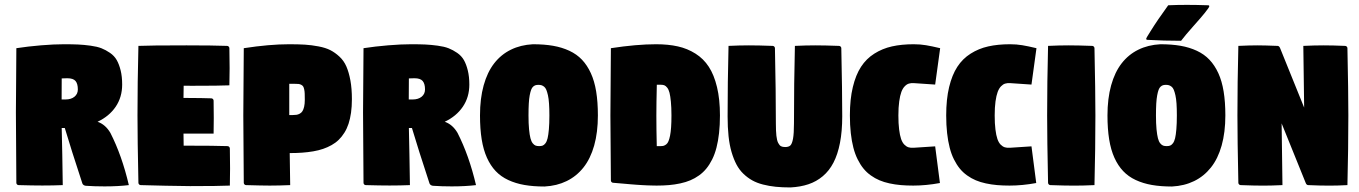

<svg xmlns="http://www.w3.org/2000/svg" viewBox="-20 -779 5720 808"><path d="M46.9 -305.7Q46.9 -354.5 47.9 -440.9Q48.8 -527.3 48.8 -576.2Q97.7 -583.7 152.7 -588.3Q207.8 -592.8 249 -592.8Q284.7 -592.8 308.8 -591.7Q333 -590.6 361 -586.8Q388.9 -583 407 -575.9Q425 -568.8 443.1 -556.4Q461.2 -543.9 471.3 -526.1Q481.4 -508.3 487.8 -482.4Q494.1 -456.5 494.1 -423.1Q494.1 -370.1 466.8 -329.8Q439.5 -289.6 390.6 -266.6Q423.8 -255.1 444.6 -219.7Q493.2 -124.3 522.2 0Q477.3 5.4 419.9 5.4Q378.4 5.4 341.6 2.9Q336.9 2.7 332.5 0Q328.1 -2.7 326.7 -6.8Q279.1 -151.4 252.7 -240.2H239.7Q240.2 -212.9 242.1 -128.2Q243.9 -43.5 244.1 0Q204.1 1.7 158.4 1.7Q117.2 1.7 58.6 0Q54.4 0 51.6 -2.8Q48.8 -5.6 48.8 -9.8Q48.8 -54.9 47.9 -155.5Q46.9 -256.1 46.9 -305.7ZM239.3 -360.4H255.9Q279.1 -360.4 293.3 -371.9Q307.6 -383.5 307.6 -402.6Q307.6 -426.5 297.9 -438.1Q288.1 -449.7 263.2 -449.7Q250.5 -449.7 239.7 -449Q239.3 -391.8 239.3 -360.4Z M558.6 -293Q558.6 -429.7 562.5 -585.9Q608.9 -588.1 765.1 -588.1Q875.7 -588.1 935.5 -585.9Q939.5 -585.9 942.4 -583Q945.3 -580.1 945.3 -576.2Q946.3 -516.6 946.3 -491.7Q946.3 -453.4 945.3 -419.9Q904.1 -418 790 -418Q769.5 -418 752.9 -418.2Q752.4 -384.5 752.2 -366.9Q839.6 -366.5 869.1 -365.2Q873 -365.2 876 -362.3Q878.9 -359.4 878.9 -355.5Q879.6 -315.4 879.6 -282Q879.6 -252 878.9 -216.8H752.2Q752.4 -199.7 752.9 -166H764.6Q884.3 -166 937.5 -164.1Q941.4 -164.1 944.3 -161.1Q947.3 -158.2 947.3 -154.3Q948.2 -94.7 948.2 -69.8Q948.2 -31.5 947.3 2Q900.9 4.2 779.8 4.2Q755.6 4.2 676.9 2.6Q598.1 1 572.3 0Q568.4 0 565.4 -2.9Q562.5 -5.9 562.5 -9.8Q558.6 -193.4 558.6 -293Z M1003.9 -293Q1003.9 -342 1004.9 -435.3Q1005.9 -528.6 1005.9 -576.2Q1114 -592.8 1196.3 -592.8Q1235.6 -592.8 1263.3 -591.1Q1291 -589.4 1320.7 -583.7Q1350.3 -578.1 1370.1 -568Q1389.9 -557.9 1408.4 -540.8Q1427 -523.7 1437.6 -499.4Q1448.2 -475.1 1454.6 -440.6Q1460.9 -406 1460.9 -361.6Q1460.9 -330.8 1457.3 -304.9Q1453.6 -279.1 1446.8 -258.2Q1439.9 -237.3 1429.3 -220.5Q1418.7 -203.6 1405.6 -190.8Q1392.6 -178 1375.6 -168.5Q1358.6 -158.9 1339.8 -152.5Q1321 -146 1298.1 -142.1Q1275.1 -138.2 1251.3 -136.5Q1227.5 -134.8 1199.2 -134.8Q1201.2 -22.5 1201.2 0Q1155.5 2 1115.2 2Q1082.5 2 1015.6 0Q1011.7 0 1008.8 -2.9Q1005.9 -5.9 1005.9 -9.8Q1005.9 -54.9 1004.9 -149.2Q1003.9 -243.4 1003.9 -293ZM1197.3 -294.9H1212.6Q1221.7 -294.9 1228.1 -295.9Q1234.6 -296.9 1241.6 -300.7Q1248.5 -304.4 1252.8 -311.2Q1257.1 -317.9 1259.9 -329.8Q1262.7 -341.8 1262.7 -358.6Q1262.7 -375 1262.3 -384.9Q1262 -394.8 1260.1 -403.1Q1258.3 -411.4 1255.7 -415.3Q1253.2 -419.2 1247.8 -422.1Q1242.4 -425 1236.2 -425.7Q1230 -426.3 1219.5 -426.3H1197.3Z M1507.8 -305.7Q1507.8 -354.5 1508.8 -440.9Q1509.8 -527.3 1509.8 -576.2Q1558.6 -583.7 1613.6 -588.3Q1668.7 -592.8 1710 -592.8Q1745.6 -592.8 1769.8 -591.7Q1793.9 -590.6 1821.9 -586.8Q1849.9 -583 1867.9 -575.9Q1886 -568.8 1904.1 -556.4Q1922.1 -543.9 1932.3 -526.1Q1942.4 -508.3 1948.7 -482.4Q1955.1 -456.5 1955.1 -423.1Q1955.1 -370.1 1927.7 -329.8Q1900.4 -289.6 1851.6 -266.6Q1884.8 -255.1 1905.5 -219.7Q1954.1 -124.3 1983.2 0Q1938.2 5.4 1880.9 5.4Q1839.4 5.4 1802.5 2.9Q1797.9 2.7 1793.5 0Q1789.1 -2.7 1787.6 -6.8Q1740 -151.4 1713.6 -240.2H1700.7Q1701.2 -212.9 1703 -128.2Q1704.8 -43.5 1705.1 0Q1665 1.7 1619.4 1.7Q1578.1 1.7 1519.5 0Q1515.4 0 1512.6 -2.8Q1509.8 -5.6 1509.8 -9.8Q1509.8 -54.9 1508.8 -155.5Q1507.8 -256.1 1507.8 -305.7ZM1700.2 -360.4H1716.8Q1740 -360.4 1754.3 -371.9Q1768.6 -383.5 1768.6 -402.6Q1768.6 -426.5 1758.8 -438.1Q1749 -449.7 1724.1 -449.7Q1711.4 -449.7 1700.7 -449Q1700.2 -391.8 1700.2 -360.4Z M2000 -293.2Q2000 -364.3 2015.4 -419.8Q2030.8 -475.3 2059.7 -512.5Q2088.6 -549.6 2129.8 -569.8Q2170.9 -590.1 2222.7 -592.8Q2270.3 -592.8 2307.6 -586.3Q2345 -579.8 2376.1 -565.3Q2407.2 -550.8 2429.2 -527.6Q2451.2 -504.4 2466.4 -471.2Q2481.7 -438 2488.9 -393.8Q2496.1 -349.6 2496.1 -293.2Q2496.1 -222.2 2480.5 -166.6Q2464.8 -111.1 2435.4 -74.1Q2406 -37.1 2364.7 -17Q2323.5 3.2 2271.5 5.9Q2224.1 5.9 2186.9 -0.6Q2149.7 -7.1 2118.8 -21.5Q2087.9 -35.9 2066 -59Q2044.2 -82 2029.2 -115.2Q2014.2 -148.4 2007.1 -192.5Q2000 -236.6 2000 -293.2ZM2204.1 -293.2Q2204.1 -259 2206.4 -235.1Q2208.7 -211.2 2212.3 -197.4Q2215.8 -183.6 2221.9 -176Q2228 -168.5 2234.1 -166.3Q2240.2 -164.1 2249 -164.1Q2257.8 -164.1 2263.7 -166.3Q2269.5 -168.5 2275.4 -176Q2281.2 -183.6 2284.5 -197.4Q2287.8 -211.2 2289.9 -235.1Q2292 -259 2292 -293.2Q2292 -321.5 2290.5 -342.9Q2289.1 -364.3 2285.9 -378.2Q2282.7 -392.1 2279.1 -401Q2275.4 -409.9 2269.7 -414.3Q2263.9 -418.7 2258.7 -420.3Q2253.4 -421.9 2246.1 -421.9Q2238.8 -421.9 2233.8 -420.4Q2228.8 -418.9 2223.6 -414.4Q2218.5 -409.9 2215.2 -401Q2211.9 -392.1 2209.2 -378.1Q2206.5 -364 2205.3 -342.9Q2204.1 -321.8 2204.1 -293.2Z M2742.2 -293Q2742.2 -234.9 2743.9 -164.1H2760.5Q2767.8 -164.1 2773.1 -165.6Q2778.3 -167.2 2783.9 -171.6Q2789.6 -176 2793.2 -184.9Q2796.9 -193.8 2799.8 -207.9Q2802.7 -221.9 2804.2 -243.3Q2805.7 -264.6 2805.7 -293.2Q2805.7 -327.1 2803.3 -351.1Q2801 -375 2797.5 -388.8Q2793.9 -402.6 2787.7 -410.3Q2781.5 -418 2775.5 -420.2Q2769.5 -422.4 2760.5 -422.4H2744.1Q2742.2 -341.3 2742.2 -293ZM2548.8 -293Q2548.8 -341.8 2549.8 -434.6Q2550.8 -527.3 2550.8 -576.2Q2658.9 -592.8 2741.2 -592.8Q2792.5 -592.8 2832.8 -583.7Q2873 -574.7 2906.9 -553.3Q2940.7 -532 2962.9 -497.9Q2985.1 -463.9 2997.4 -412.5Q3009.8 -361.1 3009.8 -293.2Q3009.8 -252.9 3006 -218.9Q3002.2 -184.8 2995.1 -157.5Q2988 -130.1 2977.1 -108.2Q2966.1 -86.2 2952.6 -69.7Q2939.2 -53.2 2921.8 -40.8Q2904.3 -28.3 2885.3 -20.3Q2866.2 -12.2 2842.9 -7.2Q2819.6 -2.2 2795.7 -0.1Q2771.7 2 2743.2 2Q2733.4 2 2722 1.6Q2710.7 1.2 2702.1 1Q2693.6 0.7 2679 -0.2Q2664.3 -1.2 2657.7 -1.6Q2651.1 -2 2633.2 -3.5Q2615.2 -5.1 2610.7 -5.5Q2606.2 -5.9 2585 -7.7Q2563.7 -9.5 2560.5 -9.8Q2556.6 -9.8 2553.7 -12.7Q2550.8 -15.6 2550.8 -19.5Q2550.8 -64.7 2549.8 -154.1Q2548.8 -243.4 2548.8 -293Z M3042 -289.3Q3042 -429.7 3045.9 -585.9Q3092.3 -588.1 3131.3 -588.1Q3171.6 -588.1 3231.4 -585.9Q3235.4 -585.9 3238.3 -583Q3241.2 -580.1 3241.2 -576.2Q3245.1 -392.6 3245.1 -259.8Q3245.1 -227.8 3247.3 -207.8Q3249.5 -187.7 3254.9 -177.4Q3260.3 -167 3266.8 -163.6Q3273.4 -160.2 3284.2 -160.2Q3298.6 -160.2 3305.9 -166.7Q3313.2 -173.3 3317.3 -195.2Q3321.3 -217 3321.3 -260Q3321.3 -429.7 3325.2 -585.9Q3371.8 -588.1 3410.6 -588.1Q3450.9 -588.1 3510.7 -585.9Q3514.6 -585.9 3517.6 -583Q3520.5 -580.1 3520.5 -576.2Q3524.4 -392.6 3524.4 -289.3Q3524.4 -226.6 3514.9 -177.7Q3505.4 -128.9 3487.5 -94.6Q3469.7 -60.3 3442.7 -37.6Q3415.8 -14.9 3382.3 -3.7Q3348.9 7.6 3306.6 9.8Q3272.2 9.8 3244.6 7Q3217 4.2 3191.2 -2.4Q3165.3 -9 3145.5 -20.1Q3125.7 -31.2 3108.5 -47.7Q3091.3 -64.2 3079.3 -86.8Q3067.4 -109.4 3058.7 -138.9Q3050 -168.5 3046 -205.9Q3042 -243.4 3042 -289.3Z M3556.6 -293.2Q3556.6 -361.1 3569 -412.5Q3581.3 -463.9 3603.5 -497.9Q3625.7 -532 3659.5 -553.3Q3693.4 -574.7 3733.6 -583.7Q3773.9 -592.8 3825.2 -592.8Q3852.5 -592.8 3876.8 -588.7Q3901.1 -584.7 3936.5 -576.2L3915.5 -423.1L3825.4 -429.2Q3814 -429.9 3804.9 -427.2Q3795.9 -424.6 3787.4 -415.8Q3778.8 -407 3773.2 -392Q3767.6 -377 3764.2 -352.1Q3760.7 -327.1 3760.7 -293.2Q3760.7 -259 3763.8 -234.3Q3766.8 -209.5 3772.1 -194.2Q3777.3 -179 3785.8 -170.4Q3794.2 -161.9 3803.5 -159.1Q3812.7 -156.2 3825.4 -157.2L3915.5 -163.1L3935.5 -8.8Q3877.2 2 3823.2 2Q3794.7 2 3770.8 -0.1Q3746.8 -2.2 3723.5 -7.2Q3700.2 -12.2 3681.2 -20.3Q3662.1 -28.3 3644.7 -40.8Q3627.2 -53.2 3613.8 -69.7Q3600.3 -86.2 3589.4 -108.2Q3578.4 -130.1 3571.3 -157.5Q3564.2 -184.8 3560.4 -218.9Q3556.6 -252.9 3556.6 -293.2Z M3961.9 -293.2Q3961.9 -361.1 3974.2 -412.5Q3986.6 -463.9 4008.8 -497.9Q4031 -532 4064.8 -553.3Q4098.6 -574.7 4138.9 -583.7Q4179.2 -592.8 4230.5 -592.8Q4257.8 -592.8 4282.1 -588.7Q4306.4 -584.7 4341.8 -576.2L4320.8 -423.1L4230.7 -429.2Q4219.2 -429.9 4210.2 -427.2Q4201.2 -424.6 4192.6 -415.8Q4184.1 -407 4178.5 -392Q4172.9 -377 4169.4 -352.1Q4166 -327.1 4166 -293.2Q4166 -259 4169.1 -234.3Q4172.1 -209.5 4177.4 -194.2Q4182.6 -179 4191 -170.4Q4199.5 -161.9 4208.7 -159.1Q4218 -156.2 4230.7 -157.2L4320.8 -163.1L4340.8 -8.8Q4282.5 2 4228.5 2Q4200 2 4176 -0.1Q4152.1 -2.2 4128.8 -7.2Q4105.5 -12.2 4086.4 -20.3Q4067.4 -28.3 4049.9 -40.8Q4032.5 -53.2 4019 -69.7Q4005.6 -86.2 3994.6 -108.2Q3983.6 -130.1 3976.6 -157.5Q3969.5 -184.8 3965.7 -218.9Q3961.9 -252.9 3961.9 -293.2Z M4386.7 -293Q4386.7 -429.7 4390.6 -585.9Q4437 -588.1 4476.1 -588.1Q4516.4 -588.1 4576.2 -585.9Q4580.1 -585.9 4583 -583Q4585.9 -580.1 4585.9 -576.2Q4589.8 -392.6 4589.8 -293Q4589.8 -156.2 4585.9 0Q4539.6 2.2 4500.5 2.2Q4460.2 2.2 4400.4 0Q4396.5 0 4393.6 -2.9Q4390.6 -5.9 4390.6 -9.8Q4386.7 -193.4 4386.7 -293Z M4640.6 -293.2Q4640.6 -364.3 4656 -419.8Q4671.4 -475.3 4700.3 -512.5Q4729.2 -549.6 4770.4 -569.8Q4811.5 -590.1 4863.3 -592.8Q4910.9 -592.8 4948.2 -586.3Q4985.6 -579.8 5016.7 -565.3Q5047.9 -550.8 5069.8 -527.6Q5091.8 -504.4 5107.1 -471.2Q5122.3 -438 5129.5 -393.8Q5136.7 -349.6 5136.7 -293.2Q5136.7 -222.2 5121.1 -166.6Q5105.5 -111.1 5076 -74.1Q5046.6 -37.1 5005.4 -17Q4964.1 3.2 4912.1 5.9Q4864.7 5.9 4827.5 -0.6Q4790.3 -7.1 4759.4 -21.5Q4728.5 -35.9 4706.7 -59Q4684.8 -82 4669.8 -115.2Q4654.8 -148.4 4647.7 -192.5Q4640.6 -236.6 4640.6 -293.2ZM4844.7 -293.2Q4844.7 -259 4847 -235.1Q4849.4 -211.2 4852.9 -197.4Q4856.4 -183.6 4862.5 -176Q4868.7 -168.5 4874.8 -166.3Q4880.9 -164.1 4889.6 -164.1Q4898.4 -164.1 4904.3 -166.3Q4910.2 -168.5 4916 -176Q4921.9 -183.6 4925.2 -197.4Q4928.5 -211.2 4930.5 -235.1Q4932.6 -259 4932.6 -293.2Q4932.6 -321.5 4931.2 -342.9Q4929.7 -364.3 4926.5 -378.2Q4923.3 -392.1 4919.7 -401Q4916 -409.9 4910.3 -414.3Q4904.5 -418.7 4899.3 -420.3Q4894 -421.9 4886.7 -421.9Q4879.4 -421.9 4874.4 -420.4Q4869.4 -418.9 4864.3 -414.4Q4859.1 -409.9 4855.8 -401Q4852.5 -392.1 4849.9 -378.1Q4847.2 -364 4845.9 -342.9Q4844.7 -321.8 4844.7 -293.2ZM4820.8 -646Q4851.1 -694.8 4896.2 -756.8Q4932.9 -758.5 4974.9 -758.5Q5013.9 -758.5 5064.2 -756.8Q5069.1 -756.8 5069.1 -752.7Q5069.1 -748 5049.3 -723.6Q5035.9 -706.8 5001.7 -668.5Q4967.5 -630.1 4950.4 -607.4Q4878.9 -607.4 4808.3 -611.3Q4803.5 -611.8 4803.5 -615.5Q4803.5 -619.1 4820.8 -646Z M5187.5 -293Q5187.5 -429.7 5191.4 -585.9Q5237.8 -588.1 5272 -588.1Q5301 -588.1 5356.4 -585.9Q5363.5 -585.7 5367.2 -576.2L5468.3 -326.2L5464.8 -585.9Q5511.5 -588.1 5550.3 -588.1Q5588.4 -588.1 5640.6 -585.9Q5644.8 -585.7 5647.6 -582.9Q5650.4 -580.1 5650.4 -576.2Q5654.3 -392.6 5654.3 -293Q5654.3 -156.2 5650.4 0Q5609.9 2.2 5574.7 2.2Q5533 2.2 5485.4 0Q5478 -0.2 5474.6 -9.8L5373.5 -259.8L5377 0Q5330.6 2.2 5296.4 2.2Q5257.8 2.2 5201.2 0Q5197 -0.2 5194.2 -3.1Q5191.4 -5.9 5191.4 -9.8Q5187.5 -193.4 5187.5 -293Z"/></svg>

Font: Digitalt
Style: Medium
Weight: 500
Designer: gluk
Foundry: gluk
Version: Version 0.60